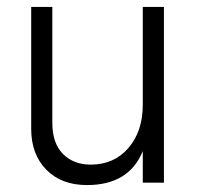

<svg xmlns="http://www.w3.org/2000/svg" viewBox="-20 -527 569 554"><path d="M453 0H392V-91Q352 7 231 7Q157 7 113.5 -37.5Q70 -82 70 -155V-507H131V-172Q131 -114 161.5 -83Q192 -52 242 -52Q309 -52 350.5 -100Q392 -148 392 -225V-507H453Z"/></svg>

Font: Hind Guntur Light
Style: Regular
Weight: 300
Designer: Manushi Parikh, Hitesh Malaviya
Foundry: Indian Type Foundry
Version: Version 1.002;PS 1.0;hotconv 1.0.86;makeotf.lib2.5.63406; tt